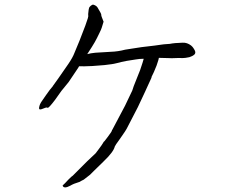

<svg xmlns="http://www.w3.org/2000/svg" viewBox="-20 -751 1040 823"><path d="M661 -503Q660 -499 659 -494Q653 -472 640 -443Q632 -427 629 -420H630L628 -415L601 -356Q575 -301 571 -292L526 -205Q520 -192 495 -157Q473 -127 472 -123Q467 -100 423 -58Q396 -32 382 -18Q370 -6 366 -2L339 19L329 24Q320 30 317 30Q296 36 281 45Q255 59 249 46L248 45L249 44Q254 38 258 35Q263 30 273 19Q289 3 292 2Q293 1 300 -6L355 -61Q386 -91 390 -94Q393 -98 405 -114Q417 -130 421 -137Q425 -145 428 -146Q429 -148 441 -163Q461 -189 460 -193V-194H461Q508 -282 516 -298L547 -363Q550 -375 566 -414Q583 -454 591 -482Q594 -492 596 -499Q595 -499 594 -499Q578 -499 561 -496Q526 -490 523 -490Q493 -484 492 -483Q463 -476 459 -476Q438 -472 376 -468Q335 -466 319 -467Q317 -463 315 -460Q277 -404 274 -399L243 -361Q239 -355 216 -323Q188 -286 184 -289Q180 -292 169 -287Q155 -281 151 -282Q146 -283 148 -292Q150 -304 159 -317Q173 -338 177 -343Q195 -369 206 -381Q206 -382 207 -383L230 -415L273 -477Q292 -505 299 -524Q308 -544 321 -577Q341 -628 346 -642Q361 -682 358 -685Q357 -686 360 -709Q361 -716 362 -718Q365 -723 370 -727Q377 -732 380 -731Q393 -727 398 -719Q415 -691 414 -688Q413 -684 424 -658Q421 -648 416 -632Q414 -625 405 -607Q395 -586 386 -570Q377 -554 354 -519Q368 -523 389 -525L455 -529Q486 -530 516 -538Q526 -540 548 -543Q583 -549 587 -549Q657 -557 667 -559Q676 -561 708 -563Q727 -567 763 -568Q782 -569 799 -556Q806 -550 809 -545Q816 -535 817 -529Q818 -522 813 -517Q805 -510 792 -506Q774 -502 762 -502Q747 -503 732 -502Q716 -501 701 -502Q674 -503 661 -503Z"/></svg>

Font: ToneOZ-Pinyin-Tsuipita-TC
Style: Regular
Weight: 400
Designer: ÂÆ£ÂøóÂáåJeffrey Xuan(jeffreyx@gmail.com, ToneOZ.com) ÈòøÂù§(cjkFonts)
Foundry: ToneOZ
Version: Version 0.24071